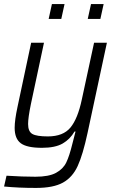

<svg xmlns="http://www.w3.org/2000/svg" viewBox="-22 -720 572 943"><path d="M-2 196 10 143Q88 148 152 148Q218 148 253 129Q288 110 303.5 78Q319 46 334 -16L349 -74H344Q322 -36 285.5 -15Q249 6 184 6Q110 6 80 -16.5Q50 -39 50 -92Q50 -130 64 -195L131 -510H194L130 -210Q116 -142 116 -111Q116 -74 137 -62Q158 -50 213 -50Q288 -50 324 -93.5Q360 -137 380 -232L440 -510H503L408 -67Q385 40 359.5 95.5Q334 151 287 177Q240 203 155 203Q68 203 -2 196ZM217 -627 233 -700H295L279 -627ZM409 -627 425 -700H487L471 -627Z"/></svg>

Font: Saira Semi Condensed Light
Style: Italic
Weight: 300
Width: 4
Italic angle: -12°
Designer: Hector Gatti with collaboration of the Omnibus-Type team
Foundry: Omnibus-Type
Version: Version 1.001; ttfautohint (v1.8)